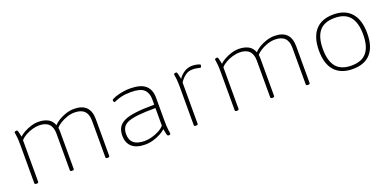

<svg xmlns="http://www.w3.org/2000/svg" viewBox="-10 -1148 3579 1772"><g transform="rotate(-20 1779.5 -262.0)"><path d="M136 2Q120 2 120 -10V-373Q120 -427 117.5 -454.5Q115 -482 112.5 -494Q110 -506 110 -511Q110 -516 117 -519Q124 -522 131 -522Q137 -522 140 -518Q143 -514 146.5 -499.5Q150 -485 157 -453Q173 -470 204 -487.5Q235 -505 272.5 -517Q310 -529 348 -529Q400 -529 439 -509.5Q478 -490 496 -442Q515 -465 548 -484.5Q581 -504 620 -516.5Q659 -529 697 -529Q856 -529 856 -370V-10Q856 2 840 2H835Q818 2 818 -10V-370Q818 -496 691 -496Q654 -496 616 -483Q578 -470 547.5 -450.5Q517 -431 504 -413Q507 -393 507 -370V-10Q507 2 491 2H485Q469 2 469 -10V-370Q469 -496 342 -496Q312 -496 276.5 -486Q241 -476 209.5 -458.5Q178 -441 158 -418V-10Q158 2 142 2Z M1207 6Q1122 6 1077.5 -32.5Q1033 -71 1033 -144Q1033 -189 1051 -221.5Q1069 -254 1111 -274Q1153 -294 1226 -303Q1299 -312 1408 -312V-367Q1408 -427 1372.5 -461Q1337 -495 1245 -495Q1191 -495 1154.5 -486.5Q1118 -478 1098 -469Q1078 -460 1073 -460Q1068 -460 1065 -468Q1062 -476 1062 -480Q1062 -486 1078.5 -494.5Q1095 -503 1123 -511Q1151 -519 1183 -524Q1215 -529 1246 -529Q1351 -529 1398.5 -488Q1446 -447 1446 -366V-150Q1446 -76 1451 -47.5Q1456 -19 1456 -12Q1456 -6 1450.5 -3Q1445 0 1438 0Q1431 0 1427 -4Q1423 -8 1419.5 -23Q1416 -38 1410 -71Q1392 -53 1359.5 -35.5Q1327 -18 1287 -6Q1247 6 1207 6ZM1213 -27Q1246 -27 1283 -37Q1320 -47 1353.5 -64.5Q1387 -82 1408 -106V-279Q1306 -279 1240.5 -272Q1175 -265 1138 -250Q1101 -235 1086 -209Q1071 -183 1071 -145Q1071 -27 1213 -27Z M1702 2Q1686 2 1686 -10V-373Q1686 -427 1683.5 -454.5Q1681 -482 1678.5 -494Q1676 -506 1676 -511Q1676 -516 1683 -519Q1690 -522 1697 -522Q1703 -522 1706 -518Q1709 -514 1712.5 -499Q1716 -484 1723 -451Q1746 -486 1781 -508Q1816 -530 1859 -530Q1888 -530 1913 -523Q1938 -516 1938 -509Q1938 -503 1934.5 -494.5Q1931 -486 1927 -486Q1923 -486 1900.5 -491.5Q1878 -497 1850 -497Q1808 -497 1776.5 -472.5Q1745 -448 1724 -414V-10Q1724 2 1708 2Z M2104 2Q2088 2 2088 -10V-373Q2088 -427 2085.5 -454.5Q2083 -482 2080.5 -494Q2078 -506 2078 -511Q2078 -516 2085 -519Q2092 -522 2099 -522Q2105 -522 2108 -518Q2111 -514 2114.5 -499.5Q2118 -485 2125 -453Q2141 -470 2172 -487.5Q2203 -505 2240.5 -517Q2278 -529 2316 -529Q2368 -529 2407 -509.5Q2446 -490 2464 -442Q2483 -465 2516 -484.5Q2549 -504 2588 -516.5Q2627 -529 2665 -529Q2824 -529 2824 -370V-10Q2824 2 2808 2H2803Q2786 2 2786 -10V-370Q2786 -496 2659 -496Q2622 -496 2584 -483Q2546 -470 2515.5 -450.5Q2485 -431 2472 -413Q2475 -393 2475 -370V-10Q2475 2 2459 2H2453Q2437 2 2437 -10V-370Q2437 -496 2310 -496Q2280 -496 2244.5 -486Q2209 -476 2177.5 -458.5Q2146 -441 2126 -418V-10Q2126 2 2110 2Z M3245 6Q3129 6 3068 -61.5Q3007 -129 3007 -259Q3007 -391 3067.5 -460Q3128 -529 3245 -529Q3360 -529 3420.5 -460Q3481 -391 3481 -259Q3481 -129 3421 -61.5Q3361 6 3245 6ZM3245 -28Q3346 -28 3394 -86.5Q3442 -145 3442 -261Q3442 -378 3394 -436.5Q3346 -495 3245 -495Q3142 -495 3094 -436.5Q3046 -378 3046 -261Q3046 -145 3094 -86.5Q3142 -28 3245 -28Z"/></g></svg>

Font: Asap Semi Expanded Thin
Style: Regular
Weight: 100
Width: 6
Designer: Pablo Cosgaya
Foundry: Omnibus-Type
Version: Version 3.001; ttfautohint (v1.8.4.7-5d5b)